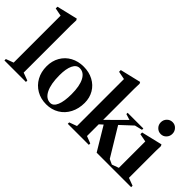

<svg xmlns="http://www.w3.org/2000/svg" viewBox="-54 -1353 1916 1916"><g transform="rotate(45 903.5 -395.0)"><path d="M7 -20 95.2 -53 87.2 -41.6V-720.6L95.6 -710.8L1.8 -729V-753.4L222 -806L230.8 -789.8L228.4 -718V-41.6L220.8 -53L310.2 -19.6V0H7Z M345 -256.9Q345 -332 378.8 -391.3Q412.7 -450.6 473.1 -483.5Q533.6 -516.4 610.8 -516.4Q686.4 -516.4 746.4 -484.5Q806.5 -452.6 839.8 -395.8Q873.2 -339 873.2 -266.8Q873.2 -185.7 839.9 -121Q806.6 -56.4 746.5 -20.4Q686.5 15.6 610.8 15.6Q533.6 15.6 473.1 -19.5Q412.7 -54.5 378.8 -116.1Q345 -177.7 345 -256.9ZM719 -235.9Q719 -351.2 685.8 -414.5Q652.6 -477.8 592.4 -477.8Q548.2 -477.8 523.7 -426.9Q499.2 -376 499.2 -285Q499.2 -160.8 533.7 -91.9Q568.2 -23 629.8 -23Q672 -23 695.5 -78.9Q719 -134.8 719 -235.9Z M901 -20 990.4 -52.6 981.6 -41.6V-720.2L990.8 -710.4L895.8 -729V-753.4L1116 -806L1124.8 -789.8L1122.8 -718V-269.4L1116.8 -271.4L1315.8 -469L1317.8 -459.6L1245.4 -482.4V-500H1467.4L1467 -481.2L1379.6 -459.8L1394 -468L1257.2 -340.6L1259.8 -354.6L1449.6 -41.4L1437 -52L1513 -17V0H1308.4L1155.2 -255L1166.6 -254L1116.4 -209L1122.8 -222.8V-41.6L1114.8 -52.6L1198.2 -20V0H901Z M1490.8 -20 1580.2 -52.6 1572.2 -29.6V-442.6L1580.6 -420.8L1486.8 -439V-463.4L1707 -516L1715.8 -499.8L1713.8 -429.8V-30L1705.8 -53.4L1795.2 -20V0H1490.8ZM1546.4 -667.4Q1546.4 -702.4 1570.5 -727.1Q1594.6 -751.8 1629.5 -751.8Q1663.2 -751.8 1686.8 -727.1Q1710.4 -702.4 1710.4 -667.4Q1710.4 -632.4 1686.8 -607.7Q1663.2 -583 1629.5 -583Q1594.6 -583 1570.5 -607.7Q1546.4 -632.4 1546.4 -667.4Z"/></g></svg>

Font: Wittgenstein
Style: Regular
Weight: 400
Designer: Jörg Drees
Foundry: Jörg Drees
Version: Version 1.003;Glyphs 3.1.2 (3151)